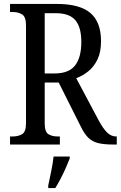

<svg xmlns="http://www.w3.org/2000/svg" viewBox="-20 -734 613 975"><path d="M31 0V-41H45Q72 -41 92 -52.5Q112 -64 112 -108V-605Q112 -649 92 -661Q72 -673 45 -673H31V-714H269Q385 -714 439 -668Q493 -622 493 -525Q493 -469 475 -432Q457 -395 428.5 -372Q400 -349 367 -337L482 -121Q503 -82 523.5 -61.5Q544 -41 570 -41H573V0H558Q510 0 480 -7Q450 -14 429.5 -33.5Q409 -53 391 -90L278 -315H207V-108Q207 -64 226 -52.5Q245 -41 273 -41H284V0ZM257 -361Q330 -361 361.5 -402Q393 -443 393 -521Q393 -595 363 -631Q333 -667 263 -667H207V-361ZM225 208Q232 174 240 136Q248 98 252 61H334V71Q326 92 314 119Q302 146 288 173Q274 200 261 221H225Z"/></svg>

Font: Noto Serif Georgian Condensed
Style: Regular
Weight: 400
Width: 3
Designer: Monotype Design Team, Akaki Razmadze
Foundry: Google LLC
Version: Version 2.003; ttfautohint (v1.8.4.7-5d5b)